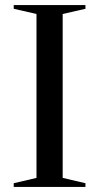

<svg xmlns="http://www.w3.org/2000/svg" viewBox="-20 -735 390 755"><path d="M316 -14.5V0H34V-14.5L123.5 -35.5V-680L34 -700.5V-715H316V-700.5L226.5 -680V-35.5Z"/></svg>

Font: Newsreader Display
Style: Regular
Weight: 400
Designer: Hugues Gentile
Foundry: Production Type
Version: Version 1.001